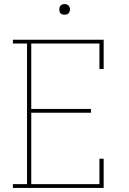

<svg xmlns="http://www.w3.org/2000/svg" viewBox="-20 -932 640 952"><path d="M44 0V-19H114V-716H44V-735H494V-590H473V-716H135V-392H431V-373H135V-19H473V-145H494V0ZM300 -859Q295 -859 289.5 -860.5Q284 -862 280.5 -865.5Q277 -869 275.5 -874.5Q274 -880 274 -885Q274 -890 275.5 -895.5Q277 -901 280.5 -904.5Q284 -908 289.5 -910Q295 -912 300 -912Q305 -912 310.5 -910Q316 -908 319.5 -904.5Q323 -901 325 -895.5Q327 -890 327 -885Q327 -880 325 -874.5Q323 -869 319.5 -865.5Q316 -862 310.5 -860.5Q305 -859 300 -859Z"/></svg>

Font: Iosevka Etoile Thin
Style: Regular
Weight: 100
Designer: Belleve Invis
Foundry: Belleve Invis
Version: Version 22.1.2; ttfautohint (v1.8.4)